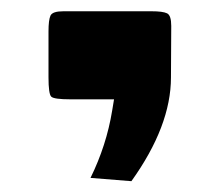

<svg xmlns="http://www.w3.org/2000/svg" viewBox="-20 -179 394 346"><path d="M288.6 -132.3 288.1 -39.6Q288.1 47.9 216.8 147.5L143.1 141.6Q171.9 83 182.1 20.5L185.5 0H106.9Q77.1 0 72.3 -4.9Q67.4 -9.8 67.4 -39.6V-99.1Q67.4 -101.6 67.4 -122.3Q67.4 -143.1 71 -150.9Q74.7 -158.7 94.2 -158.7H229Q232.4 -158.7 252.9 -158.7Q273.4 -158.7 281 -155Q288.6 -151.4 288.6 -132.3Z"/></svg>

Font: Nosifer
Style: Regular
Weight: 400
Version: Version 001.002